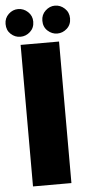

<svg xmlns="http://www.w3.org/2000/svg" viewBox="-86 -912 438 946"><g transform="rotate(-5 132.5 -439.0)"><path d="M38 -700H228V0H38ZM41 -740Q14 -740 -6.5 -759Q-27 -778 -27 -809Q-27 -838 -6.5 -857.5Q14 -877 41 -877Q68 -877 89 -857.5Q110 -838 110 -809Q110 -778 89 -759Q68 -740 41 -740ZM223 -740Q197 -740 176 -759Q155 -778 155 -809Q155 -839 176 -858.5Q197 -878 223 -878Q250 -878 271 -858.5Q292 -839 292 -809Q292 -778 271 -759Q250 -740 223 -740Z"/></g></svg>

Font: Phudu Black
Style: Regular
Weight: 900
Version: Version 1.005;gftools[0.9.23]